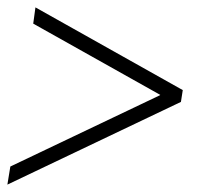

<svg xmlns="http://www.w3.org/2000/svg" viewBox="-20 -544 538 520"><path d="M0 -44 8 -93 413 -286 414 -287 70 -480 76 -524 475 -300 470 -268Z"/></svg>

Font: Nunito Sans 7pt Condensed ExtraLight
Style: Italic
Weight: 250
Width: 3
Italic angle: -9°
Designer: Vernon Adams
Foundry: Vernon Adams
Version: Version 3.101;gftools[0.9.27]